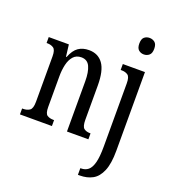

<svg xmlns="http://www.w3.org/2000/svg" viewBox="-173 -881 1108 1247"><g transform="rotate(20 381.0 -257.5)"><path d="M645 -641Q624 -641 609 -654Q594 -667 594 -698Q594 -730 609 -742.5Q624 -755 645 -755Q666 -755 681.5 -742.5Q697 -730 697 -698Q697 -667 681.5 -654Q666 -641 645 -641ZM511 240V194H516Q545 194 565 177.5Q585 161 595.5 121Q606 81 606 10V-427Q606 -471 589 -483Q572 -495 546 -495H539V-536H692V8Q692 97 670.5 148Q649 199 611.5 219.5Q574 240 524 240ZM23 0V-41H30Q57 -41 75 -53.5Q93 -66 93 -113V-427Q93 -471 75.5 -483Q58 -495 32 -495H27V-536H166L176 -454H180Q200 -505 230 -525.5Q260 -546 303 -546Q366 -546 400 -499Q434 -452 434 -349V-113Q434 -66 450 -53.5Q466 -41 492 -41H496V0H348V-347Q348 -411 331 -448Q314 -485 272 -485Q237 -485 216.5 -461.5Q196 -438 187.5 -400.5Q179 -363 179 -321V-108Q179 -63 196 -52Q213 -41 239 -41H244V0Z"/></g></svg>

Font: Noto Serif ExtraCondensed
Style: Regular
Weight: 400
Width: 2
Designer: Monotype Design Team
Foundry: Monotype Imaging Inc.
Version: Version 2.015